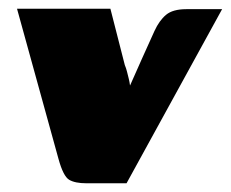

<svg xmlns="http://www.w3.org/2000/svg" viewBox="-20 -420 529 440"><path d="M178 0Q152 0 138.5 -8Q125 -16 114 -56L19 -400H233L266 -271Q269 -264 271 -256Q273 -248 275 -240Q277 -232 278 -224Q292 -256 306 -287Q320 -318 334 -349Q345 -373 360.5 -386Q376 -399 407 -399H489L270 0Z"/></svg>

Font: Genos Thin Black
Style: Italic
Weight: 900
Italic angle: -8°
Version: Version 1.010